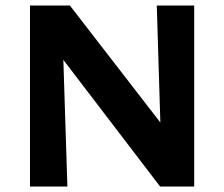

<svg xmlns="http://www.w3.org/2000/svg" viewBox="-20 -678 815 698"><path d="M89 0V-658H204L225 0ZM624 0H562L138 -555L141 -658H234L623 -155ZM686 -658V0H570L550 -658Z"/></svg>

Font: Ysabeau Office ExtraBold
Style: Regular
Weight: 800
Designer: Christian Thalmann (Catharsis Fonts)
Version: Version 2.001;gftools[0.9.30]; featfreeze: tnum,lnum,ss02